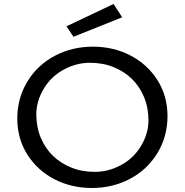

<svg xmlns="http://www.w3.org/2000/svg" viewBox="-20 -936 930 966"><path d="M349.6 -751 314.5 -803.7 551.3 -916 594.7 -849.1ZM162.6 -361.3Q163.1 -294.9 185.5 -242.2Q208 -189.5 246.1 -152.3Q284.2 -115.2 337.9 -93.3Q390.6 -71.3 458 -71.3Q525.4 -71.3 588.9 -105.5Q652.3 -139.6 689.5 -201.7Q726.6 -263.7 727.1 -330.1Q726.6 -396.5 704.1 -449.2Q681.6 -502 643.6 -539.1Q605.5 -576.2 551.8 -598.1Q499 -620.1 431.6 -620.1Q364.3 -620.1 300.8 -585.9Q237.3 -551.8 200.2 -489.7Q163.1 -427.7 162.6 -361.3ZM66.9 -340.8Q67.4 -443.4 118.2 -526.4Q168.9 -609.4 255.9 -655.3Q342.8 -701.2 447.3 -701.2Q550.8 -701.2 635.7 -657.2Q720.7 -613.3 772 -533.2Q822.8 -453.1 822.8 -350.6Q822.3 -248 771.5 -165Q720.7 -82 633.8 -36.1Q546.9 9.8 442.4 9.8Q338.9 9.8 253.9 -34.2Q168.9 -78.1 117.7 -158.2Q66.9 -238.3 66.9 -340.8Z"/></svg>

Font: Spinnaker
Style: Regular
Weight: 400
Designer: Elena Albertoni
Foundry: Elena Albertoni
Version: Version 1.001